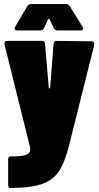

<svg xmlns="http://www.w3.org/2000/svg" viewBox="-20 -720 482 939"><path d="M64 -571H178C186 -571 192 -575 195 -582L215 -625C217 -629 221 -629 223 -625L243 -582C246 -575 252 -571 260 -571H374C382 -571 387 -575 387 -580C387 -583 386 -586 384 -589L321 -690C317 -697 311 -700 303 -700H132C124 -700 118 -697 114 -690L54 -589C52 -586 51 -583 51 -580C51 -574 56 -571 64 -571ZM26 199H32C239 199 276 140 315 2L441 -501C443 -511 438 -518 428 -518L257 -520C248 -520 243 -516 242 -506L225 -288C225 -289 219 -289 219 -288L200 -506C199 -516 194 -520 185 -520H15C6 -520 2 -515 2 -507C2 -506 2 -504 2 -503L127 0C128 4 128 7 128 10C128 41 91 45 29 45C23 45 20 51 20 60V184C20 193 22 199 26 199Z"/></svg>

Font: Barlow Condensed Black
Style: Regular
Weight: 900
Width: 3
Designer: Jeremy Tribby
Foundry: Tribby Type
Version: Version 1.422;hotconv 1.0.109;makeotfexe 2.5.65596